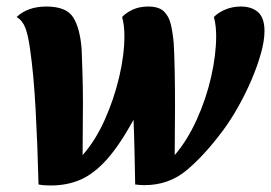

<svg xmlns="http://www.w3.org/2000/svg" viewBox="-20 -550 830 588"><path d="M136 18Q127 18 117.5 17.5Q108 17 98 15Q95 -107 89 -216Q83 -325 72 -400Q66 -443 57.5 -465Q49 -487 31 -498Q65 -530 122 -530Q183 -530 204 -497Q225 -464 230 -400Q231 -376 232.5 -328.5Q234 -281 234 -235Q234 -199 233.5 -158Q233 -117 233 -75Q272 -119 300.5 -182.5Q329 -246 345 -314Q361 -382 361 -440Q361 -454 359.5 -468.5Q358 -483 354 -498Q366 -511 386.5 -520.5Q407 -530 434 -530Q466 -530 481.5 -515.5Q497 -501 503 -476Q509 -451 512 -418Q514 -384 515 -332Q516 -280 516 -224Q516 -166 515 -75Q553 -119 582 -182.5Q611 -246 626.5 -314Q642 -382 642 -440Q642 -454 640.5 -468.5Q639 -483 635 -498Q649 -512 670.5 -521Q692 -530 718 -530Q751 -530 770.5 -512.5Q790 -495 790 -455Q790 -425 779 -386Q768 -347 750 -305Q732 -263 709.5 -223Q687 -183 664 -152Q607 -75 552 -29Q497 17 423 17Q416 17 408.5 16.5Q401 16 394 15Q393 -35 392 -83.5Q391 -132 389 -183Q346 -105 307 -61.5Q268 -18 227 0Q186 18 136 18Z"/></svg>

Font: Sansita Swashed SemiBold
Style: Regular
Weight: 600
Designer: Pablo Cosgaya
Foundry: Omnibus-Type
Version: Version 1.003; ttfautohint (v1.8.3)